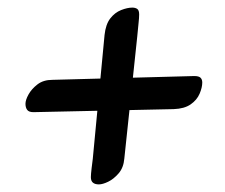

<svg xmlns="http://www.w3.org/2000/svg" viewBox="-20 -525 591 505"><path d="M491 -325Q503 -325 507.5 -320.5Q512 -316 512 -308Q512 -295 505 -278.5Q498 -262 481.5 -250.5Q465 -239 437 -238L68 -230Q56 -230 51.5 -236Q47 -242 47 -252Q47 -262 55 -276.5Q63 -291 78.5 -303Q94 -315 118 -315ZM341 -429 307 -108Q305 -84 292 -69Q279 -54 264.5 -47Q250 -40 240 -40Q230 -40 224.5 -44.5Q219 -49 219 -59Q219 -66 221 -83Q223 -100 224 -107L255 -433Q258 -461 270 -476.5Q282 -492 298.5 -498.5Q315 -505 328 -505Q336 -505 341 -501.5Q346 -498 346 -487Q346 -478 344.5 -465Q343 -452 341 -429Z"/></svg>

Font: Alkatra SemiBold
Style: Regular
Weight: 600
Designer: Suman Bhandary
Version: Version 1.100;gftools[0.9.22]